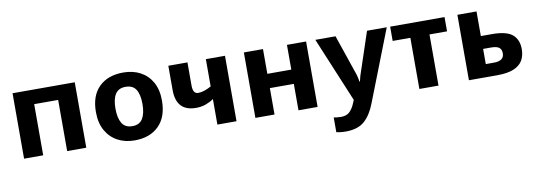

<svg xmlns="http://www.w3.org/2000/svg" viewBox="-59 -927 4329 1545"><g transform="rotate(-10 2105.5 -154.5)"><path d="M77.1 -534.7H585.4V0H429.2V-418H233.4V0H77.1Z M1251 -268.6Q1251 -134.8 1178.2 -62.5Q1105.5 9.8 980 9.8Q902.3 9.8 841.8 -22.7Q781.2 -55.2 746.3 -117.4Q711.4 -179.7 711.4 -268.6Q711.4 -401.4 783.9 -472.9Q856.4 -544.4 982.9 -544.4Q1061 -544.4 1121.6 -512.2Q1182.1 -480 1216.6 -418.5Q1251 -356.9 1251 -268.6ZM871.1 -268.6Q871.1 -191.4 897 -148.9Q922.9 -106.4 981.9 -106.4Q1040 -106.4 1065.9 -148.9Q1091.8 -191.4 1091.8 -268.6Q1091.8 -345.7 1065.9 -386.7Q1040 -427.7 981 -427.7Q923.3 -427.7 897.2 -386.7Q871.1 -345.7 871.1 -268.6Z M1506.3 -534.7V-344.7Q1506.3 -277.8 1549.8 -277.8Q1574.2 -277.8 1601.6 -287.1Q1628.9 -296.4 1656.7 -312V-534.7H1813V0H1656.7V-209Q1632.8 -190.9 1595 -176.5Q1557.1 -162.1 1512.2 -162.1Q1350.1 -162.1 1350.1 -336.4V-534.7Z M1967.3 -534.7H2123.5V-332.5H2319.3V-534.7H2475.6V0H2319.3V-215.8H2123.5V0H1967.3Z M2772 -4.9 2551.3 -534.7H2716.3L2820.3 -229Q2828.1 -209 2834 -186.3Q2839.8 -163.6 2842.3 -142.6H2846.7Q2850.6 -163.1 2857.4 -186Q2864.3 -209 2871.6 -228.5L2973.6 -534.7H3134.8L2907.7 46.9Q2873.5 137.2 2819.1 185.8Q2764.6 234.4 2665.5 234.4Q2640.1 234.4 2621.3 231.9Q2602.5 229.5 2588.4 226.6V106Q2599.1 107.9 2614.7 109.9Q2630.4 111.8 2647.9 111.8Q2695.8 111.8 2720.7 85.4Q2745.6 59.1 2760.7 21.5Z M3606.9 -534.7V-418H3463.4V0H3307.1V-418H3162.6V-534.7Z M3868.2 -333.5H3958Q4077.6 -333.5 4126 -292Q4174.3 -250.5 4174.3 -173.3Q4174.3 -120.6 4152.1 -81.8Q4129.9 -43 4079.1 -21.5Q4028.3 0 3941.9 0H3711.9V-534.7H3868.2ZM4018.1 -166Q4018.1 -198.2 3998.5 -213.4Q3979 -228.5 3932.6 -228.5H3868.2V-104.5H3934.6Q4018.1 -104.5 4018.1 -166Z"/></g></svg>

Font: Lunasima
Style: Bold
Weight: 700
Designer: The DocRepair Project, Monotype Design Team
Foundry: Google
Version: Version 2.009